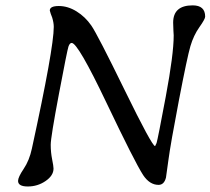

<svg xmlns="http://www.w3.org/2000/svg" viewBox="-20 -694 774 706"><path d="M688.5 -674.3Q734.4 -674.3 734.4 -632.8Q734.4 -624 713.1 -594Q691.9 -564 680.2 -524.4Q668.5 -484.9 637.7 -324.2Q606.9 -163.6 599.1 -104.2Q591.3 -44.9 590.3 -41Q583.5 -14.2 563 -14.2Q530.3 -14.2 506.3 -50.3Q475.6 -97.7 371.1 -316.9Q266.6 -536.1 243.7 -536.1Q236.3 -536.1 231.7 -522.7Q227.1 -509.3 196.8 -349.1Q166.5 -189 166.5 -161.6Q166.5 -134.3 171.6 -108.6Q176.8 -83 176.8 -74.2Q176.8 -48.3 147.5 -28.3Q118.2 -8.3 82.3 -8.3Q46.4 -8.3 46.4 -28.8Q46.4 -42.5 67.1 -73.2Q87.9 -104 97.2 -147.5Q177.7 -516.6 177.7 -595.2Q177.7 -610.4 171.9 -629.4L166.5 -643.6L163.1 -655.3Q163.1 -671.9 196.3 -671.9Q229.5 -671.9 261.5 -652.1Q293.5 -632.3 315.9 -599.9Q338.4 -567.4 438.7 -362.1Q539.1 -156.7 550.3 -156.7L555.7 -168Q560.1 -181.6 589.4 -338.1Q618.7 -494.6 618.7 -564L617.7 -580.6Q616.7 -596.7 616.7 -610.8Q616.7 -674.3 688.5 -674.3Z"/></svg>

Font: Averia Libre Light
Style: Italic
Weight: 300
Italic angle: -8.5°
Version: Version 1.002